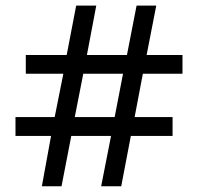

<svg xmlns="http://www.w3.org/2000/svg" viewBox="-20 -652 693 672"><path d="M480 -394 451.2 -242.2H584V-176.3H438L404.3 0H334L368.7 -176.3H229.5L195.3 0H126.5L158.7 -176.3H34.2V-242.2H171.4L201.7 -394H70.3V-459.5H213.4L246.6 -632.3H316.9L284.2 -459.5H424.3L458 -632.3H526.9L493.2 -459.5H618.7V-394ZM241.7 -242.2H381.3L410.6 -394H271.5Z"/></svg>

Font: Noto Sans Bengali UI
Style: Regular
Weight: 400
Designer: Monotype Design Team
Foundry: Monotype Imaging Inc.
Version: Version 1.03 uh